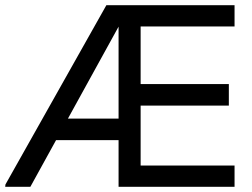

<svg xmlns="http://www.w3.org/2000/svg" viewBox="-32 -720 972 740"><path d="M-12 0 -11 -9 378 -700H463L459 -679L85 0ZM124 -180 165 -263H463V-180ZM425 0V-700H510V0ZM469 0V-82H872V0ZM469 -313V-396H850V-313ZM469 -618V-700H872V-618Z"/></svg>

Font: Fustat Medium
Style: Regular
Weight: 500
Designer: Mohamed Gaber, Khaled Hosny, Laura Garcia Mut
Foundry: Kief Type Foundry, Alif Type Foundry, Hard Type Foundry
Version: Version 1.007